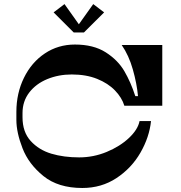

<svg xmlns="http://www.w3.org/2000/svg" viewBox="-20 -920 883 938"><path d="M330.6 -556.2Q266 -556.2 210.8 -533.5Q155.7 -510.7 122.8 -467.9Q90 -425.1 90 -367.4V-347.4Q90 -275.1 130 -231.2Q170 -187.4 230.9 -169.2Q291.8 -151.1 366.8 -151.1Q436.6 -151.1 501.2 -177.8Q565.8 -204.5 609.8 -245.8Q653.7 -287.2 661.8 -328.6H717.8Q709.7 -250.1 666.2 -174.3Q622.6 -98.6 549.2 -50.1Q475.9 -1.6 382.2 -1.6Q264.2 -1.6 192.1 -60Q119.9 -118.4 90 -195.7Q60 -272.9 60 -334.4V-373.4Q60 -464.4 97 -539.9Q134 -615.4 199 -658.9Q264 -702.4 346 -702.4Q437 -702.4 496.5 -664.4Q556 -626.4 587.5 -572.4Q619 -518.4 641 -450.4H654.2Q648.5 -511.8 629 -580.6Q609.5 -649.5 574.6 -700H772.8V-403.4H587.5Q575.6 -442.9 541.8 -478Q508.1 -513.1 454.4 -534.7Q400.7 -556.2 330.6 -556.2ZM386.6 -771.3H343.8L435.5 -900L488.7 -859.5L390.2 -761.5H340.1L241.9 -859.5L295.1 -900Z"/></svg>

Font: Space Cowgirl
Style: Regular
Weight: 400
Designer: Valery Marier
Foundry: Valery Marier
Version: Version 1.000